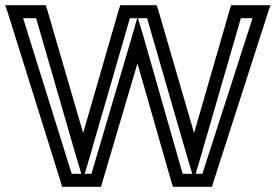

<svg xmlns="http://www.w3.org/2000/svg" viewBox="-83 -694 1061 739"><path d="M924 -674H826H807L801 -656L664 -182L526 -656L520 -674H502H399H380L374 -656L237 -182L99 -656L93 -674H75H-29H-63L-52 -642L151 7L156 25H175H288H306L311 7L446 -450L577 7L583 25H602H715H733L738 8L947 -641L958 -674H924ZM230 -25H193L6 -624H56L212 -85L230 -25ZM445 -624 423 -547 269 -25H243L261 -85L417 -624H445ZM657 -25H620L471 -547L448 -624H483L639 -85L657 -25ZM889 -624 696 -25H670L688 -85L844 -624H889Z"/></svg>

Font: Gamestation DisplayOutline
Style: Regular
Weight: 400
Designer: Jonas Hecksher
Foundry: Jonas Hecksher, Playtypeª, e-types AS
Version: Version 1.003